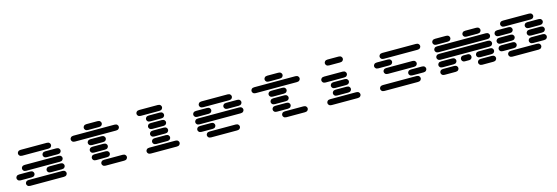

<svg xmlns="http://www.w3.org/2000/svg" viewBox="35 -1913 8929 3077"><g transform="rotate(-15 4500.0 -374.5)"><path d="M284.2 -13.7Q254.9 -13.7 240.2 -28.8Q225.6 -43.9 225.6 -62.5Q225.6 -81.1 240.2 -96.2Q254.9 -111.3 284.2 -111.3H840.8Q870.1 -111.3 884.8 -96.2Q899.4 -81.1 899.4 -62.5Q899.4 -43.9 884.8 -28.8Q870.1 -13.7 840.8 -13.7ZM159.2 -138.7Q129.9 -138.7 115.2 -153.8Q100.6 -168.9 100.6 -187.5Q100.6 -206.1 115.2 -221.2Q129.9 -236.3 159.2 -236.3H340.8Q370.1 -236.3 384.8 -221.2Q399.4 -206.1 399.4 -187.5Q399.4 -168.9 384.8 -153.8Q370.1 -138.7 340.8 -138.7ZM659.2 -138.7Q629.9 -138.7 615.2 -153.8Q600.6 -168.9 600.6 -187.5Q600.6 -206.1 615.2 -221.2Q629.9 -236.3 659.2 -236.3H840.8Q870.1 -236.3 884.8 -221.2Q899.4 -206.1 899.4 -187.5Q899.4 -168.9 884.8 -153.8Q870.1 -138.7 840.8 -138.7ZM284.2 -263.7Q254.9 -263.7 240.2 -278.8Q225.6 -293.9 225.6 -312.5Q225.6 -331.1 240.2 -346.2Q254.9 -361.3 284.2 -361.3H840.8Q870.1 -361.3 884.8 -346.2Q899.4 -331.1 899.4 -312.5Q899.4 -293.9 884.8 -278.8Q870.1 -263.7 840.8 -263.7ZM659.2 -388.7Q629.9 -388.7 615.2 -403.8Q600.6 -418.9 600.6 -437.5Q600.6 -456.1 615.2 -471.2Q629.9 -486.3 659.2 -486.3H840.8Q870.1 -486.3 884.8 -471.2Q899.4 -456.1 899.4 -437.5Q899.4 -418.9 884.8 -403.8Q870.1 -388.7 840.8 -388.7ZM284.2 -513.7Q254.9 -513.7 240.2 -528.8Q225.6 -543.9 225.6 -562.5Q225.6 -581.1 240.2 -596.2Q254.9 -611.3 284.2 -611.3H715.8Q745.1 -611.3 759.8 -596.2Q774.4 -581.1 774.4 -562.5Q774.4 -543.9 759.8 -528.8Q745.1 -513.7 715.8 -513.7Z M1534.2 -13.7Q1504.9 -13.7 1490.2 -28.8Q1475.6 -43.9 1475.6 -62.5Q1475.6 -81.1 1490.2 -96.2Q1504.9 -111.3 1534.2 -111.3H1840.8Q1870.1 -111.3 1884.8 -96.2Q1899.4 -81.1 1899.4 -62.5Q1899.4 -43.9 1884.8 -28.8Q1870.1 -13.7 1840.8 -13.7ZM1409.2 -138.7Q1379.9 -138.7 1365.2 -153.8Q1350.6 -168.9 1350.6 -187.5Q1350.6 -206.1 1365.2 -221.2Q1379.9 -236.3 1409.2 -236.3H1590.8Q1620.1 -236.3 1634.8 -221.2Q1649.4 -206.1 1649.4 -187.5Q1649.4 -168.9 1634.8 -153.8Q1620.1 -138.7 1590.8 -138.7ZM1409.2 -263.7Q1379.9 -263.7 1365.2 -278.8Q1350.6 -293.9 1350.6 -312.5Q1350.6 -331.1 1365.2 -346.2Q1379.9 -361.3 1409.2 -361.3H1590.8Q1620.1 -361.3 1634.8 -346.2Q1649.4 -331.1 1649.4 -312.5Q1649.4 -293.9 1634.8 -278.8Q1620.1 -263.7 1590.8 -263.7ZM1409.2 -388.7Q1379.9 -388.7 1365.2 -403.8Q1350.6 -418.9 1350.6 -437.5Q1350.6 -456.1 1365.2 -471.2Q1379.9 -486.3 1409.2 -486.3H1590.8Q1620.1 -486.3 1634.8 -471.2Q1649.4 -456.1 1649.4 -437.5Q1649.4 -418.9 1634.8 -403.8Q1620.1 -388.7 1590.8 -388.7ZM1159.2 -513.7Q1129.9 -513.7 1115.2 -528.8Q1100.6 -543.9 1100.6 -562.5Q1100.6 -581.1 1115.2 -596.2Q1129.9 -611.3 1159.2 -611.3H1840.8Q1870.1 -611.3 1884.8 -596.2Q1899.4 -581.1 1899.4 -562.5Q1899.4 -543.9 1884.8 -528.8Q1870.1 -513.7 1840.8 -513.7ZM1409.2 -638.7Q1379.9 -638.7 1365.2 -653.8Q1350.6 -668.9 1350.6 -687.5Q1350.6 -706.1 1365.2 -721.2Q1379.9 -736.3 1409.2 -736.3H1590.8Q1620.1 -736.3 1634.8 -721.2Q1649.4 -706.1 1649.4 -687.5Q1649.4 -668.9 1634.8 -653.8Q1620.1 -638.7 1590.8 -638.7Z M2284.2 -13.7Q2254.9 -13.7 2240.2 -28.8Q2225.6 -43.9 2225.6 -62.5Q2225.6 -81.1 2240.2 -96.2Q2254.9 -111.3 2284.2 -111.3H2715.8Q2745.1 -111.3 2759.8 -96.2Q2774.4 -81.1 2774.4 -62.5Q2774.4 -43.9 2759.8 -28.8Q2745.1 -13.7 2715.8 -13.7ZM2409.2 -138.7Q2379.9 -138.7 2365.2 -153.8Q2350.6 -168.9 2350.6 -187.5Q2350.6 -206.1 2365.2 -221.2Q2379.9 -236.3 2409.2 -236.3H2590.8Q2620.1 -236.3 2634.8 -221.2Q2649.4 -206.1 2649.4 -187.5Q2649.4 -168.9 2634.8 -153.8Q2620.1 -138.7 2590.8 -138.7ZM2409.2 -263.7Q2379.9 -263.7 2365.2 -278.8Q2350.6 -293.9 2350.6 -312.5Q2350.6 -331.1 2365.2 -346.2Q2379.9 -361.3 2409.2 -361.3H2590.8Q2620.1 -361.3 2634.8 -346.2Q2649.4 -331.1 2649.4 -312.5Q2649.4 -293.9 2634.8 -278.8Q2620.1 -263.7 2590.8 -263.7ZM2409.2 -388.7Q2379.9 -388.7 2365.2 -403.8Q2350.6 -418.9 2350.6 -437.5Q2350.6 -456.1 2365.2 -471.2Q2379.9 -486.3 2409.2 -486.3H2590.8Q2620.1 -486.3 2634.8 -471.2Q2649.4 -456.1 2649.4 -437.5Q2649.4 -418.9 2634.8 -403.8Q2620.1 -388.7 2590.8 -388.7ZM2409.2 -513.7Q2379.9 -513.7 2365.2 -528.8Q2350.6 -543.9 2350.6 -562.5Q2350.6 -581.1 2365.2 -596.2Q2379.9 -611.3 2409.2 -611.3H2590.8Q2620.1 -611.3 2634.8 -596.2Q2649.4 -581.1 2649.4 -562.5Q2649.4 -543.9 2634.8 -528.8Q2620.1 -513.7 2590.8 -513.7ZM2284.2 -638.7Q2254.9 -638.7 2240.2 -653.8Q2225.6 -668.9 2225.6 -687.5Q2225.6 -706.1 2240.2 -721.2Q2254.9 -736.3 2284.2 -736.3H2590.8Q2620.1 -736.3 2634.8 -721.2Q2649.4 -706.1 2649.4 -687.5Q2649.4 -668.9 2634.8 -653.8Q2620.1 -638.7 2590.8 -638.7Z M3284.2 -13.7Q3254.9 -13.7 3240.2 -28.8Q3225.6 -43.9 3225.6 -62.5Q3225.6 -81.1 3240.2 -96.2Q3254.9 -111.3 3284.2 -111.3H3715.8Q3745.1 -111.3 3759.8 -96.2Q3774.4 -81.1 3774.4 -62.5Q3774.4 -43.9 3759.8 -28.8Q3745.1 -13.7 3715.8 -13.7ZM3159.2 -138.7Q3129.9 -138.7 3115.2 -153.8Q3100.6 -168.9 3100.6 -187.5Q3100.6 -206.1 3115.2 -221.2Q3129.9 -236.3 3159.2 -236.3H3340.8Q3370.1 -236.3 3384.8 -221.2Q3399.4 -206.1 3399.4 -187.5Q3399.4 -168.9 3384.8 -153.8Q3370.1 -138.7 3340.8 -138.7ZM3159.2 -263.7Q3129.9 -263.7 3115.2 -278.8Q3100.6 -293.9 3100.6 -312.5Q3100.6 -331.1 3115.2 -346.2Q3129.9 -361.3 3159.2 -361.3H3840.8Q3870.1 -361.3 3884.8 -346.2Q3899.4 -331.1 3899.4 -312.5Q3899.4 -293.9 3884.8 -278.8Q3870.1 -263.7 3840.8 -263.7ZM3159.2 -388.7Q3129.9 -388.7 3115.2 -403.8Q3100.6 -418.9 3100.6 -437.5Q3100.6 -456.1 3115.2 -471.2Q3129.9 -486.3 3159.2 -486.3H3340.8Q3370.1 -486.3 3384.8 -471.2Q3399.4 -456.1 3399.4 -437.5Q3399.4 -418.9 3384.8 -403.8Q3370.1 -388.7 3340.8 -388.7ZM3659.2 -388.7Q3629.9 -388.7 3615.2 -403.8Q3600.6 -418.9 3600.6 -437.5Q3600.6 -456.1 3615.2 -471.2Q3629.9 -486.3 3659.2 -486.3H3840.8Q3870.1 -486.3 3884.8 -471.2Q3899.4 -456.1 3899.4 -437.5Q3899.4 -418.9 3884.8 -403.8Q3870.1 -388.7 3840.8 -388.7ZM3284.2 -513.7Q3254.9 -513.7 3240.2 -528.8Q3225.6 -543.9 3225.6 -562.5Q3225.6 -581.1 3240.2 -596.2Q3254.9 -611.3 3284.2 -611.3H3715.8Q3745.1 -611.3 3759.8 -596.2Q3774.4 -581.1 3774.4 -562.5Q3774.4 -543.9 3759.8 -528.8Q3745.1 -513.7 3715.8 -513.7Z M4534.2 -13.7Q4504.9 -13.7 4490.2 -28.8Q4475.6 -43.9 4475.6 -62.5Q4475.6 -81.1 4490.2 -96.2Q4504.9 -111.3 4534.2 -111.3H4840.8Q4870.1 -111.3 4884.8 -96.2Q4899.4 -81.1 4899.4 -62.5Q4899.4 -43.9 4884.8 -28.8Q4870.1 -13.7 4840.8 -13.7ZM4409.2 -138.7Q4379.9 -138.7 4365.2 -153.8Q4350.6 -168.9 4350.6 -187.5Q4350.6 -206.1 4365.2 -221.2Q4379.9 -236.3 4409.2 -236.3H4590.8Q4620.1 -236.3 4634.8 -221.2Q4649.4 -206.1 4649.4 -187.5Q4649.4 -168.9 4634.8 -153.8Q4620.1 -138.7 4590.8 -138.7ZM4409.2 -263.7Q4379.9 -263.7 4365.2 -278.8Q4350.6 -293.9 4350.6 -312.5Q4350.6 -331.1 4365.2 -346.2Q4379.9 -361.3 4409.2 -361.3H4590.8Q4620.1 -361.3 4634.8 -346.2Q4649.4 -331.1 4649.4 -312.5Q4649.4 -293.9 4634.8 -278.8Q4620.1 -263.7 4590.8 -263.7ZM4409.2 -388.7Q4379.9 -388.7 4365.2 -403.8Q4350.6 -418.9 4350.6 -437.5Q4350.6 -456.1 4365.2 -471.2Q4379.9 -486.3 4409.2 -486.3H4590.8Q4620.1 -486.3 4634.8 -471.2Q4649.4 -456.1 4649.4 -437.5Q4649.4 -418.9 4634.8 -403.8Q4620.1 -388.7 4590.8 -388.7ZM4159.2 -513.7Q4129.9 -513.7 4115.2 -528.8Q4100.6 -543.9 4100.6 -562.5Q4100.6 -581.1 4115.2 -596.2Q4129.9 -611.3 4159.2 -611.3H4840.8Q4870.1 -611.3 4884.8 -596.2Q4899.4 -581.1 4899.4 -562.5Q4899.4 -543.9 4884.8 -528.8Q4870.1 -513.7 4840.8 -513.7ZM4409.2 -638.7Q4379.9 -638.7 4365.2 -653.8Q4350.6 -668.9 4350.6 -687.5Q4350.6 -706.1 4365.2 -721.2Q4379.9 -736.3 4409.2 -736.3H4590.8Q4620.1 -736.3 4634.8 -721.2Q4649.4 -706.1 4649.4 -687.5Q4649.4 -668.9 4634.8 -653.8Q4620.1 -638.7 4590.8 -638.7Z M5284.2 -13.7Q5254.9 -13.7 5240.2 -28.8Q5225.6 -43.9 5225.6 -62.5Q5225.6 -81.1 5240.2 -96.2Q5254.9 -111.3 5284.2 -111.3H5715.8Q5745.1 -111.3 5759.8 -96.2Q5774.4 -81.1 5774.4 -62.5Q5774.4 -43.9 5759.8 -28.8Q5745.1 -13.7 5715.8 -13.7ZM5409.2 -138.7Q5379.9 -138.7 5365.2 -153.8Q5350.6 -168.9 5350.6 -187.5Q5350.6 -206.1 5365.2 -221.2Q5379.9 -236.3 5409.2 -236.3H5590.8Q5620.1 -236.3 5634.8 -221.2Q5649.4 -206.1 5649.4 -187.5Q5649.4 -168.9 5634.8 -153.8Q5620.1 -138.7 5590.8 -138.7ZM5409.2 -263.7Q5379.9 -263.7 5365.2 -278.8Q5350.6 -293.9 5350.6 -312.5Q5350.6 -331.1 5365.2 -346.2Q5379.9 -361.3 5409.2 -361.3H5590.8Q5620.1 -361.3 5634.8 -346.2Q5649.4 -331.1 5649.4 -312.5Q5649.4 -293.9 5634.8 -278.8Q5620.1 -263.7 5590.8 -263.7ZM5284.2 -388.7Q5254.9 -388.7 5240.2 -403.8Q5225.6 -418.9 5225.6 -437.5Q5225.6 -456.1 5240.2 -471.2Q5254.9 -486.3 5284.2 -486.3H5590.8Q5620.1 -486.3 5634.8 -471.2Q5649.4 -456.1 5649.4 -437.5Q5649.4 -418.9 5634.8 -403.8Q5620.1 -388.7 5590.8 -388.7ZM5409.2 -638.7Q5379.9 -638.7 5365.2 -653.8Q5350.6 -668.9 5350.6 -687.5Q5350.6 -706.1 5365.2 -721.2Q5379.9 -736.3 5409.2 -736.3H5590.8Q5620.1 -736.3 5634.8 -721.2Q5649.4 -706.1 5649.4 -687.5Q5649.4 -668.9 5634.8 -653.8Q5620.1 -638.7 5590.8 -638.7Z M6159.2 -13.7Q6129.9 -13.7 6115.2 -28.8Q6100.6 -43.9 6100.6 -62.5Q6100.6 -81.1 6115.2 -96.2Q6129.9 -111.3 6159.2 -111.3H6715.8Q6745.1 -111.3 6759.8 -96.2Q6774.4 -81.1 6774.4 -62.5Q6774.4 -43.9 6759.8 -28.8Q6745.1 -13.7 6715.8 -13.7ZM6659.2 -138.7Q6629.9 -138.7 6615.2 -153.8Q6600.6 -168.9 6600.6 -187.5Q6600.6 -206.1 6615.2 -221.2Q6629.9 -236.3 6659.2 -236.3H6840.8Q6870.1 -236.3 6884.8 -221.2Q6899.4 -206.1 6899.4 -187.5Q6899.4 -168.9 6884.8 -153.8Q6870.1 -138.7 6840.8 -138.7ZM6284.2 -263.7Q6254.9 -263.7 6240.2 -278.8Q6225.6 -293.9 6225.6 -312.5Q6225.6 -331.1 6240.2 -346.2Q6254.9 -361.3 6284.2 -361.3H6715.8Q6745.1 -361.3 6759.8 -346.2Q6774.4 -331.1 6774.4 -312.5Q6774.4 -293.9 6759.8 -278.8Q6745.1 -263.7 6715.8 -263.7ZM6159.2 -388.7Q6129.9 -388.7 6115.2 -403.8Q6100.6 -418.9 6100.6 -437.5Q6100.6 -456.1 6115.2 -471.2Q6129.9 -486.3 6159.2 -486.3H6340.8Q6370.1 -486.3 6384.8 -471.2Q6399.4 -456.1 6399.4 -437.5Q6399.4 -418.9 6384.8 -403.8Q6370.1 -388.7 6340.8 -388.7ZM6284.2 -513.7Q6254.9 -513.7 6240.2 -528.8Q6225.6 -543.9 6225.6 -562.5Q6225.6 -581.1 6240.2 -596.2Q6254.9 -611.3 6284.2 -611.3H6840.8Q6870.1 -611.3 6884.8 -596.2Q6899.4 -581.1 6899.4 -562.5Q6899.4 -543.9 6884.8 -528.8Q6870.1 -513.7 6840.8 -513.7Z M7159.2 -13.7Q7129.9 -13.7 7115.2 -28.8Q7100.6 -43.9 7100.6 -62.5Q7100.6 -81.1 7115.2 -96.2Q7129.9 -111.3 7159.2 -111.3H7340.8Q7370.1 -111.3 7384.8 -96.2Q7399.4 -81.1 7399.4 -62.5Q7399.4 -43.9 7384.8 -28.8Q7370.1 -13.7 7340.8 -13.7ZM7784.2 -13.7Q7754.9 -13.7 7740.2 -28.8Q7725.6 -43.9 7725.6 -62.5Q7725.6 -81.1 7740.2 -96.2Q7754.9 -111.3 7784.2 -111.3H7965.8Q7995.1 -111.3 8009.8 -96.2Q8024.4 -81.1 8024.4 -62.5Q8024.4 -43.9 8009.8 -28.8Q7995.1 -13.7 7965.8 -13.7ZM7159.2 -138.7Q7129.9 -138.7 7115.2 -153.8Q7100.6 -168.9 7100.6 -187.5Q7100.6 -206.1 7115.2 -221.2Q7129.9 -236.3 7159.2 -236.3H7340.8Q7370.1 -236.3 7384.8 -221.2Q7399.4 -206.1 7399.4 -187.5Q7399.4 -168.9 7384.8 -153.8Q7370.1 -138.7 7340.8 -138.7ZM7525.4 -138.7Q7502 -138.7 7488.8 -153.8Q7475.6 -168.9 7475.6 -187.5Q7475.6 -206.1 7488.8 -221.2Q7502 -236.3 7525.4 -236.3H7599.6Q7623 -236.3 7636.2 -221.2Q7649.4 -206.1 7649.4 -187.5Q7649.4 -168.9 7636.2 -153.8Q7623 -138.7 7599.6 -138.7ZM7784.2 -138.7Q7754.9 -138.7 7740.2 -153.8Q7725.6 -168.9 7725.6 -187.5Q7725.6 -206.1 7740.2 -221.2Q7754.9 -236.3 7784.2 -236.3H7965.8Q7995.1 -236.3 8009.8 -221.2Q8024.4 -206.1 8024.4 -187.5Q8024.4 -168.9 8009.8 -153.8Q7995.1 -138.7 7965.8 -138.7ZM7159.2 -263.7Q7129.9 -263.7 7115.2 -278.8Q7100.6 -293.9 7100.6 -312.5Q7100.6 -331.1 7115.2 -346.2Q7129.9 -361.3 7159.2 -361.3H7965.8Q7995.1 -361.3 8009.8 -346.2Q8024.4 -331.1 8024.4 -312.5Q8024.4 -293.9 8009.8 -278.8Q7995.1 -263.7 7965.8 -263.7ZM7159.2 -388.7Q7129.9 -388.7 7115.2 -403.8Q7100.6 -418.9 7100.6 -437.5Q7100.6 -456.1 7115.2 -471.2Q7129.9 -486.3 7159.2 -486.3H7965.8Q7995.1 -486.3 8009.8 -471.2Q8024.4 -456.1 8024.4 -437.5Q8024.4 -418.9 8009.8 -403.8Q7995.1 -388.7 7965.8 -388.7ZM7159.2 -513.7Q7129.9 -513.7 7115.2 -528.8Q7100.6 -543.9 7100.6 -562.5Q7100.6 -581.1 7115.2 -596.2Q7129.9 -611.3 7159.2 -611.3H7340.8Q7370.1 -611.3 7384.8 -596.2Q7399.4 -581.1 7399.4 -562.5Q7399.4 -543.9 7384.8 -528.8Q7370.1 -513.7 7340.8 -513.7ZM7659.2 -513.7Q7629.9 -513.7 7615.2 -528.8Q7600.6 -543.9 7600.6 -562.5Q7600.6 -581.1 7615.2 -596.2Q7629.9 -611.3 7659.2 -611.3H7840.8Q7870.1 -611.3 7884.8 -596.2Q7899.4 -581.1 7899.4 -562.5Q7899.4 -543.9 7884.8 -528.8Q7870.1 -513.7 7840.8 -513.7Z M8284.2 -13.7Q8254.9 -13.7 8240.2 -28.8Q8225.6 -43.9 8225.6 -62.5Q8225.6 -81.1 8240.2 -96.2Q8254.9 -111.3 8284.2 -111.3H8715.8Q8745.1 -111.3 8759.8 -96.2Q8774.4 -81.1 8774.4 -62.5Q8774.4 -43.9 8759.8 -28.8Q8745.1 -13.7 8715.8 -13.7ZM8159.2 -138.7Q8129.9 -138.7 8115.2 -153.8Q8100.6 -168.9 8100.6 -187.5Q8100.6 -206.1 8115.2 -221.2Q8129.9 -236.3 8159.2 -236.3H8340.8Q8370.1 -236.3 8384.8 -221.2Q8399.4 -206.1 8399.4 -187.5Q8399.4 -168.9 8384.8 -153.8Q8370.1 -138.7 8340.8 -138.7ZM8659.2 -138.7Q8629.9 -138.7 8615.2 -153.8Q8600.6 -168.9 8600.6 -187.5Q8600.6 -206.1 8615.2 -221.2Q8629.9 -236.3 8659.2 -236.3H8840.8Q8870.1 -236.3 8884.8 -221.2Q8899.4 -206.1 8899.4 -187.5Q8899.4 -168.9 8884.8 -153.8Q8870.1 -138.7 8840.8 -138.7ZM8159.2 -263.7Q8129.9 -263.7 8115.2 -278.8Q8100.6 -293.9 8100.6 -312.5Q8100.6 -331.1 8115.2 -346.2Q8129.9 -361.3 8159.2 -361.3H8340.8Q8370.1 -361.3 8384.8 -346.2Q8399.4 -331.1 8399.4 -312.5Q8399.4 -293.9 8384.8 -278.8Q8370.1 -263.7 8340.8 -263.7ZM8659.2 -263.7Q8629.9 -263.7 8615.2 -278.8Q8600.6 -293.9 8600.6 -312.5Q8600.6 -331.1 8615.2 -346.2Q8629.9 -361.3 8659.2 -361.3H8840.8Q8870.1 -361.3 8884.8 -346.2Q8899.4 -331.1 8899.4 -312.5Q8899.4 -293.9 8884.8 -278.8Q8870.1 -263.7 8840.8 -263.7ZM8159.2 -388.7Q8129.9 -388.7 8115.2 -403.8Q8100.6 -418.9 8100.6 -437.5Q8100.6 -456.1 8115.2 -471.2Q8129.9 -486.3 8159.2 -486.3H8340.8Q8370.1 -486.3 8384.8 -471.2Q8399.4 -456.1 8399.4 -437.5Q8399.4 -418.9 8384.8 -403.8Q8370.1 -388.7 8340.8 -388.7ZM8659.2 -388.7Q8629.9 -388.7 8615.2 -403.8Q8600.6 -418.9 8600.6 -437.5Q8600.6 -456.1 8615.2 -471.2Q8629.9 -486.3 8659.2 -486.3H8840.8Q8870.1 -486.3 8884.8 -471.2Q8899.4 -456.1 8899.4 -437.5Q8899.4 -418.9 8884.8 -403.8Q8870.1 -388.7 8840.8 -388.7ZM8284.2 -513.7Q8254.9 -513.7 8240.2 -528.8Q8225.6 -543.9 8225.6 -562.5Q8225.6 -581.1 8240.2 -596.2Q8254.9 -611.3 8284.2 -611.3H8715.8Q8745.1 -611.3 8759.8 -596.2Q8774.4 -581.1 8774.4 -562.5Q8774.4 -543.9 8759.8 -528.8Q8745.1 -513.7 8715.8 -513.7Z"/></g></svg>

Font: Sixtyfour Normal
Style: Regular
Weight: 400
Monospace: yes
Designer: Jens Kutilek
Foundry: Jens Kutilek
Version: Version 2.000